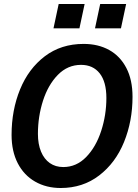

<svg xmlns="http://www.w3.org/2000/svg" viewBox="-20 -930 690 962"><path d="M38 -254Q38 -378 80.5 -482Q123 -586 204.5 -648Q286 -710 399 -710Q472 -710 527 -679.5Q582 -649 613 -589.5Q644 -530 644 -445Q644 -323 601.5 -218.5Q559 -114 477 -51Q395 12 284 12Q212 12 156 -20Q100 -52 69 -112Q38 -172 38 -254ZM297 -93Q363 -93 412 -143.5Q461 -194 487 -274Q513 -354 513 -439Q513 -520 479.5 -562.5Q446 -605 386 -605Q319 -605 270 -555Q221 -505 195.5 -425.5Q170 -346 170 -259Q170 -208 185.5 -170.5Q201 -133 229.5 -113Q258 -93 297 -93ZM482 -910H612L586 -788H456ZM274 -910H404L378 -788H248Z"/></svg>

Font: Azeret Mono Medium
Style: Italic
Weight: 500
Italic angle: -12°
Designer: Martin Vácha
Foundry: Displaay
Version: Version 1.000; Glyphs 3.0.3, build 3074